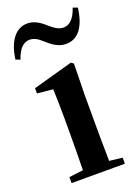

<svg xmlns="http://www.w3.org/2000/svg" viewBox="-163 -866 674 931"><g transform="rotate(-20 173.5 -400.5)"><path d="M39 0V-31L112 -40Q114 -154 114 -235V-306Q114 -386 111 -458L30 -466V-493L235 -550L248 -541L245 -385V-235Q245 -153 247 -39L314 -31V0ZM245 -643Q205 -643 164 -678Q162 -680 157 -684Q135 -703 124 -711Q104 -723 85 -723Q36 -723 11 -647L-12 -656Q-3 -724 26.5 -762.5Q56 -801 102 -801Q141 -801 182 -766Q185 -764 190 -759Q212 -740 224 -733Q243 -722 261 -722Q310 -722 335 -798L359 -789Q339 -643 245 -643Z"/></g></svg>

Font: GenRyuMin TW B
Style: Regular
Weight: 700
Version: Version 1.501;PS 1;hotconv 16.6.51;makeotf.lib2.5.65220